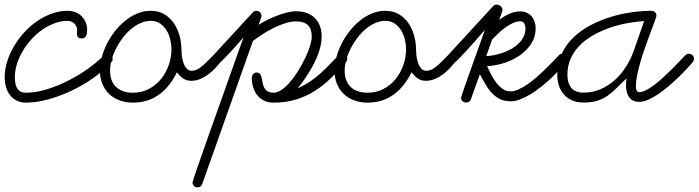

<svg xmlns="http://www.w3.org/2000/svg" viewBox="-75 -436 3027 832"><path d="M279.8 -269.5Q269.5 -269.5 265.1 -272.9Q260.7 -276.4 259.5 -281.5Q258.3 -286.6 258.8 -293Q259.3 -299.3 259.3 -305.2Q259.3 -322.3 246.8 -334Q234.4 -345.7 217.8 -345.7Q189.5 -345.7 161.4 -335.2Q133.3 -324.7 107.9 -306.9Q82.5 -289.1 60.8 -265.1Q39.1 -241.2 23.2 -214.1Q7.3 -187 -1.7 -158.2Q-10.7 -129.4 -10.7 -101.6Q-10.7 -88.9 -8.8 -76.9Q-6.8 -64.9 -1.7 -55.4Q3.4 -45.9 12.9 -40Q22.5 -34.2 37.1 -34.2Q80.1 -34.2 127.7 -48.8Q175.3 -63.5 220.9 -86.7Q266.6 -109.9 306.9 -138.7Q347.2 -167.5 375 -195.8Q382.3 -203.1 390.6 -203.1Q398.9 -203.1 406 -196.8Q413.1 -190.4 413.1 -182.1Q413.1 -173.8 411.6 -171.9Q410.2 -169.9 407.2 -166.5Q387.7 -144 361.3 -122.3Q335 -100.6 304.2 -81.1Q273.4 -61.5 239.7 -45.2Q206.1 -28.8 171.4 -16.8Q136.7 -4.9 102.5 2Q68.4 8.8 37.1 8.8Q13.7 8.8 -3.7 -0.5Q-21 -9.8 -32.5 -25.1Q-43.9 -40.5 -49.3 -60.3Q-54.7 -80.1 -54.7 -101.6Q-54.7 -135.3 -43.9 -169.4Q-33.2 -203.6 -14.4 -235.6Q4.4 -267.6 30 -295.7Q55.7 -323.7 85.9 -344.5Q116.2 -365.2 149.9 -377.2Q183.6 -389.2 217.8 -389.2Q235.8 -389.2 251.5 -383.1Q267.1 -377 278.6 -365.7Q290 -354.5 296.4 -339.1Q302.7 -323.7 302.7 -305.2Q302.7 -299.8 301.8 -293.5Q300.8 -287.1 298.3 -281.7Q295.9 -276.4 291.5 -272.9Q287.1 -269.5 279.8 -269.5Z M578.1 -389.2Q612.3 -389.2 637.5 -374Q662.6 -358.9 679 -334.5Q695.3 -310.1 703.4 -279.8Q711.4 -249.5 711.4 -219.7Q711.4 -210 713.1 -194.6Q714.8 -179.2 719.5 -164.8Q724.1 -150.4 732.9 -139.9Q741.7 -129.4 755.9 -129.4Q773.4 -129.4 789.6 -140.9Q805.7 -152.3 819.6 -166.3Q833.5 -180.2 844.7 -191.7Q856 -203.1 863.3 -203.1Q872.6 -203.1 879.4 -197.5Q886.2 -191.9 886.2 -182.1Q886.2 -172.9 880.4 -166.5Q868.7 -152.3 855 -137.9Q841.3 -123.5 825.4 -112.1Q809.6 -100.6 791.7 -93.3Q773.9 -85.9 754.4 -85.9Q732.9 -85.9 718.5 -96.2Q704.1 -106.4 691.9 -123Q677.2 -93.3 658.4 -69.1Q639.6 -44.9 616.2 -27.6Q592.8 -10.3 564 -0.7Q535.2 8.8 501 8.8Q469.7 8.8 443.4 -1Q417 -10.7 397.9 -28.8Q378.9 -46.9 368.4 -72.8Q357.9 -98.6 357.9 -130.4Q357.9 -157.7 366 -187.7Q374 -217.8 388.4 -246.3Q402.8 -274.9 423.1 -300.8Q443.4 -326.7 467.8 -346.4Q492.2 -366.2 520.3 -377.7Q548.3 -389.2 578.1 -389.2ZM668 -223.1Q668 -243.2 662.8 -264.9Q657.7 -286.6 646.7 -304.4Q635.7 -322.3 618.7 -334Q601.6 -345.7 578.1 -345.7Q555.2 -345.7 533.2 -335.7Q511.2 -325.7 491.5 -308.8Q471.7 -292 455.3 -270Q439 -248 427 -224.1Q415 -200.2 408.4 -175.8Q401.9 -151.4 401.9 -130.4Q401.9 -83.5 428.5 -58.8Q455.1 -34.2 501 -34.2Q539.1 -34.2 569.8 -50.3Q600.6 -66.4 622.3 -93Q644 -119.6 656 -153.6Q668 -187.5 668 -223.1Z M856.4 -149.4Q847.7 -149.4 840.8 -155.5Q834 -161.6 834 -170.4Q834 -179.2 839.8 -186L1020.5 -382.3Q1026.4 -389.2 1035.6 -389.2Q1045.4 -389.2 1051.8 -382.8Q1058.1 -376.5 1058.1 -366.7Q1058.1 -364.3 1057.1 -360.4L1056.6 -359.9L1045.9 -328.6Q1062 -338.9 1082.3 -349.1Q1102.5 -359.4 1124.5 -367.9Q1146.5 -376.5 1168.2 -381.8Q1189.9 -387.2 1209 -387.2Q1233.9 -387.2 1254.4 -379.6Q1274.9 -372.1 1289.1 -358.2Q1303.2 -344.2 1311 -324.2Q1318.8 -304.2 1318.8 -278.8Q1318.8 -258.3 1314.5 -238.5Q1310.1 -218.8 1303.2 -199.7L1302.7 -199.2Q1296.9 -183.1 1286.9 -163.1Q1276.9 -143.1 1264.4 -123Q1252 -103 1239 -84.7Q1226.1 -66.4 1214.4 -53.2Q1242.7 -65.4 1266.1 -81.1Q1289.6 -96.7 1310.5 -115.2Q1331.5 -133.8 1351.3 -154.3Q1371.1 -174.8 1392.1 -196.3Q1398.9 -203.1 1407.2 -203.1Q1417 -203.1 1423.3 -196.8Q1429.7 -190.4 1429.7 -180.7Q1429.7 -173.3 1423.8 -166.5Q1390.6 -127.9 1357.2 -95.7Q1323.7 -63.5 1286.4 -40.3Q1249 -17.1 1205.8 -4.2Q1162.6 8.8 1110.4 8.8Q1086.9 8.8 1069.3 0Q1051.8 -8.8 1040 -23.4Q1028.3 -38.1 1022.2 -57.6Q1016.1 -77.1 1016.1 -99.1Q1016.1 -107.4 1022.2 -114.5Q1028.3 -121.6 1037.1 -121.6Q1047.4 -121.6 1052 -115Q1056.6 -108.4 1058.8 -98.9Q1061 -89.4 1063 -77.9Q1064.9 -66.4 1069.6 -56.9Q1074.2 -47.4 1083.7 -40.8Q1093.3 -34.2 1110.4 -34.2Q1127.9 -34.2 1147 -47.9Q1166 -61.5 1184.3 -83.3Q1202.6 -105 1219.2 -132.3Q1235.8 -159.7 1248.5 -186.5Q1261.2 -213.4 1268.6 -237.5Q1275.9 -261.7 1275.9 -277.3Q1275.9 -311 1259 -327.1Q1242.2 -343.3 1208 -343.3Q1185.5 -343.3 1159.9 -335Q1134.3 -326.7 1109.1 -314.2Q1084 -301.8 1061 -286.6Q1038.1 -271.5 1021 -258.3L801.3 361.3Q798.8 368.2 793 372.1Q787.1 376 780.3 376Q771.5 376 765.4 369.6Q759.3 363.3 759.3 354.5Q759.3 352.5 764.9 335.2Q770.5 317.9 780.5 289.3Q790.5 260.7 803.7 222.9Q816.9 185.1 832 142.3Q847.2 99.6 863.3 54.4Q879.4 9.3 895 -34.7Q910.6 -78.6 924.8 -118.7Q939 -158.7 950.4 -190.7Q961.9 -222.7 969.7 -244.6Q977.5 -266.6 980.5 -274.4Q976.1 -269.5 966.6 -258.5Q957 -247.6 944.6 -233.6Q932.1 -219.7 918.2 -204.8Q904.3 -189.9 892.1 -177.7Q879.9 -165.5 870.1 -157.5Q860.4 -149.4 856.4 -149.4Z M1594.7 -389.2Q1628.9 -389.2 1654.1 -374Q1679.2 -358.9 1695.6 -334.5Q1711.9 -310.1 1720 -279.8Q1728 -249.5 1728 -219.7Q1728 -210 1729.7 -194.6Q1731.4 -179.2 1736.1 -164.8Q1740.7 -150.4 1749.5 -139.9Q1758.3 -129.4 1772.5 -129.4Q1790 -129.4 1806.2 -140.9Q1822.3 -152.3 1836.2 -166.3Q1850.1 -180.2 1861.3 -191.7Q1872.6 -203.1 1879.9 -203.1Q1889.2 -203.1 1896 -197.5Q1902.8 -191.9 1902.8 -182.1Q1902.8 -172.9 1897 -166.5Q1885.3 -152.3 1871.6 -137.9Q1857.9 -123.5 1842 -112.1Q1826.2 -100.6 1808.3 -93.3Q1790.5 -85.9 1771 -85.9Q1749.5 -85.9 1735.1 -96.2Q1720.7 -106.4 1708.5 -123Q1693.8 -93.3 1675 -69.1Q1656.2 -44.9 1632.8 -27.6Q1609.4 -10.3 1580.6 -0.7Q1551.8 8.8 1517.6 8.8Q1486.3 8.8 1460 -1Q1433.6 -10.7 1414.6 -28.8Q1395.5 -46.9 1385 -72.8Q1374.5 -98.6 1374.5 -130.4Q1374.5 -157.7 1382.6 -187.7Q1390.6 -217.8 1405 -246.3Q1419.4 -274.9 1439.7 -300.8Q1460 -326.7 1484.4 -346.4Q1508.8 -366.2 1536.9 -377.7Q1564.9 -389.2 1594.7 -389.2ZM1684.6 -223.1Q1684.6 -243.2 1679.4 -264.9Q1674.3 -286.6 1663.3 -304.4Q1652.3 -322.3 1635.3 -334Q1618.2 -345.7 1594.7 -345.7Q1571.8 -345.7 1549.8 -335.7Q1527.8 -325.7 1508.1 -308.8Q1488.3 -292 1471.9 -270Q1455.6 -248 1443.6 -224.1Q1431.6 -200.2 1425 -175.8Q1418.5 -151.4 1418.5 -130.4Q1418.5 -83.5 1445.1 -58.8Q1471.7 -34.2 1517.6 -34.2Q1555.7 -34.2 1586.4 -50.3Q1617.2 -66.4 1638.9 -93Q1660.6 -119.6 1672.6 -153.6Q1684.6 -187.5 1684.6 -223.1Z M1873.5 -149.4Q1865.2 -149.4 1857.9 -155.3Q1850.6 -161.1 1850.6 -170.4Q1850.6 -179.2 1856.4 -186L2063 -410.6Q2068.4 -416 2076.2 -416Q2085.9 -416 2094.2 -409.4Q2102.5 -402.8 2102.5 -392.6Q2102.5 -390.6 2100.6 -384.8Q2098.6 -378.9 2096.2 -372.1Q2093.8 -365.2 2091.6 -358.9Q2089.4 -352.5 2088.4 -350.1Q2108.4 -365.2 2131.6 -376Q2154.8 -386.7 2180.2 -386.7Q2195.3 -386.7 2207.8 -380.9Q2220.2 -375 2228.5 -365.2Q2236.8 -355.5 2241.5 -342.3Q2246.1 -329.1 2246.1 -314.5Q2246.1 -274.9 2225.8 -244.9Q2205.6 -214.8 2174.6 -194.1Q2143.6 -173.3 2106.4 -162.1Q2069.3 -150.9 2035.6 -149.4Q2042.5 -134.3 2052 -115.5Q2061.5 -96.7 2074 -79.8Q2086.4 -63 2102.1 -51.5Q2117.7 -40 2137.2 -40Q2153.3 -40 2172.4 -48.6Q2191.4 -57.1 2211.4 -71Q2231.4 -85 2251.2 -102.3Q2271 -119.6 2288.8 -137Q2306.6 -154.3 2321.5 -169.9Q2336.4 -185.5 2346.7 -196.3Q2352.5 -203.1 2361.3 -203.1Q2370.1 -203.1 2377.2 -197.5Q2384.3 -191.9 2384.3 -182.1Q2384.3 -172.9 2378.4 -166.5Q2366.7 -152.3 2349.9 -134.3Q2333 -116.2 2313 -97.2Q2293 -78.1 2270.5 -60.3Q2248 -42.5 2225.1 -28.3Q2202.1 -14.2 2179.9 -5.6Q2157.7 2.9 2138.2 2.9Q2110.4 2.9 2090.3 -7.3Q2070.3 -17.6 2055.2 -34.2Q2040 -50.8 2028.1 -71.8Q2016.1 -92.8 2004.4 -114.3L1965.3 -5.4Q1962.9 1.5 1957.5 4.9Q1952.1 8.3 1945.3 8.3Q1936 8.3 1929.4 2.7Q1922.9 -2.9 1922.9 -12.7Q1922.9 -13.7 1927 -26.1Q1931.2 -38.6 1937.7 -57.9Q1944.3 -77.1 1953.1 -101.8Q1961.9 -126.5 1971.2 -152.6Q1980.5 -178.7 1989.7 -204.3Q1999 -230 2006.6 -251.2Q2014.2 -272.5 2019.5 -287.1Q2024.9 -301.8 2026.4 -306.6Q2021.5 -301.3 2009.5 -287.6Q1997.6 -273.9 1982.2 -256.3Q1966.8 -238.8 1949.7 -220Q1932.6 -201.2 1917.2 -185.5Q1901.9 -169.9 1889.9 -159.7Q1877.9 -149.4 1873.5 -149.4ZM2057.6 -264.6 2032.2 -192.9Q2048.3 -193.4 2067.4 -197.3Q2086.4 -201.2 2105.2 -207.8Q2124 -214.4 2141.6 -224.4Q2159.2 -234.4 2172.6 -247.6Q2186 -260.7 2194.1 -277.3Q2202.1 -293.9 2202.1 -314Q2202.1 -324.7 2197 -334.2Q2191.9 -343.8 2179.2 -343.8Q2163.1 -343.8 2146 -335.4Q2128.9 -327.1 2112.5 -315.2Q2096.2 -303.2 2082 -289.3Q2067.9 -275.4 2057.6 -264.6Z M2639.6 -96.2Q2614.7 -72.8 2595.7 -53.5Q2576.7 -34.2 2556.9 -20.5Q2537.1 -6.8 2512.9 0.7Q2488.8 8.3 2453.6 8.3Q2426.3 8.3 2405.3 -0.5Q2384.3 -9.3 2369.6 -25.4Q2355 -41.5 2347.4 -63.5Q2339.8 -85.4 2339.8 -111.8Q2339.8 -162.6 2358.9 -202.9Q2377.9 -243.2 2410.2 -273.9Q2442.4 -304.7 2484.1 -326.7Q2525.9 -348.6 2571.3 -362.5Q2616.7 -376.5 2662.4 -382.8Q2708 -389.2 2748 -389.2Q2757.3 -389.2 2763.4 -383.1Q2769.5 -377 2769.5 -367.7Q2769.5 -365.2 2769 -363.5Q2768.6 -361.8 2767.6 -359.4Q2761.7 -343.3 2753.2 -320.3Q2744.6 -297.4 2735.1 -271.2Q2725.6 -245.1 2715.8 -216.6Q2706.1 -188 2698.2 -160.6Q2690.4 -133.3 2685.5 -108.2Q2680.7 -83 2680.7 -63.5Q2680.7 -60.1 2680.9 -55.4Q2681.2 -50.8 2682.6 -46.6Q2684.1 -42.5 2687 -39.6Q2689.9 -36.6 2694.8 -36.6Q2708 -36.6 2725.8 -45.9Q2743.7 -55.2 2762.9 -70.1Q2782.2 -85 2802 -103.3Q2821.8 -121.6 2839.6 -139.4Q2857.4 -157.2 2871.6 -172.4Q2885.7 -187.5 2894.5 -196.3Q2901.4 -203.1 2909.7 -203.1Q2919.4 -203.1 2925.8 -196.8Q2932.1 -190.4 2932.1 -180.7Q2932.1 -172.9 2926.8 -166.5Q2916.5 -154.3 2900.1 -136.7Q2883.8 -119.1 2864 -100.1Q2844.2 -81.1 2822 -62.3Q2799.8 -43.5 2777.6 -28.3Q2755.4 -13.2 2734.1 -3.9Q2712.9 5.4 2695.3 5.4Q2673.3 5.4 2661.1 -4.4Q2648.9 -14.2 2643.6 -29.1Q2638.2 -43.9 2637.9 -61.8Q2637.7 -79.6 2639.6 -96.2ZM2716.3 -344.7Q2684.6 -342.8 2647.7 -336.4Q2610.8 -330.1 2574 -317.9Q2537.1 -305.7 2502.7 -287.4Q2468.3 -269 2441.9 -243.9Q2415.5 -218.8 2399.7 -185.8Q2383.8 -152.8 2383.8 -111.8Q2383.8 -76.7 2400.4 -55.7Q2417 -34.7 2453.6 -34.7Q2493.2 -34.7 2527.1 -49.3Q2561 -64 2588.9 -88.9Q2616.7 -113.8 2637.7 -147Q2658.7 -180.2 2671.9 -217.8Q2683.1 -249.5 2694.1 -281Q2705.1 -312.5 2716.3 -344.7Z"/></svg>

Font: Helvetia Verbundene
Style: Regular
Weight: 400
Designer: Peter Wiegel, original typeface by Carl Albert Fahrenwaldt 1901
Foundry: Peter Wiegel
Version: Version 2.000